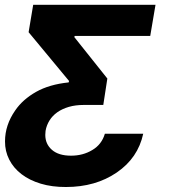

<svg xmlns="http://www.w3.org/2000/svg" viewBox="-37 -565 713 777"><path d="M230.1 191.8Q173.7 192.1 127.8 178.3Q82 164.4 49.9 139.7Q17.8 115.1 0.4 81Q-17 46.9 -16.7 7.1Q-16.7 -59.3 24.9 -118.6Q55 -162.6 109 -193.2Q162.6 -223.4 240.8 -231.5L242.5 -237.2L78.8 -434.7L97.3 -545.5H592.3L571 -419.7H265.3L263.8 -414.8L397.4 -247.2L381 -140.3H302.2Q268.5 -140.3 241.7 -132.5Q214.8 -124.6 195.1 -110.8Q175.4 -96.9 163.4 -77.6Q151.3 -58.2 147.4 -35.5Q146.3 -27 146.3 -19.2Q146.3 18.1 173.3 41.5Q200.3 65 250.4 65Q298.7 65 336.3 42.3Q374.6 19.9 387.4 -23.8H542.6Q521.3 74.6 435.4 133.2Q349.4 191.8 230.1 191.8Z"/></svg>

Font: Linik Sans
Style: Bold Italic
Weight: 700
Italic angle: 9°
Designer: Fonts by Rasmus Andersson / Changes by Cristiano Sobral with parts from Marc Monis
Foundry: rsms
Version: Version 3.020; ttfautohint (v1.6)